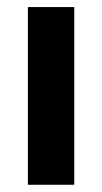

<svg xmlns="http://www.w3.org/2000/svg" viewBox="-20 -510 282 530"><path d="M57 0V-490.5H185V0Z"/></svg>

Font: Anek Gujarati SemiBold
Style: Regular
Weight: 600
Designer: Mrunmayee Ghaisas (Gujarati), Yesha Goshar (Latin)
Foundry: Ek Type
Version: Version 1.003